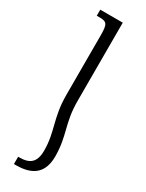

<svg xmlns="http://www.w3.org/2000/svg" viewBox="-197 -524 607 798"><g transform="rotate(30 107.0 -124.5)"><path d="M80 -117C80 -2 116 39 116 132C116 189 90 208 41 208H35V243H45C129 243 168 205 168 130C168 30 133 -9 133 -116V-492H25V-463H38C74 -463 80 -454 80 -399Z"/></g></svg>

Font: Noto Serif Armenian Condensed Light
Style: Regular
Weight: 300
Width: 3
Designer: Monotype Design Team
Foundry: Monotype Imaging Inc.
Version: Version 2.008